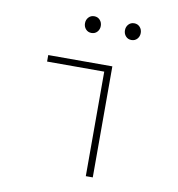

<svg xmlns="http://www.w3.org/2000/svg" viewBox="-77 -744 754 814"><g transform="rotate(10 300.0 -337.0)"><path d="M346 0V-450H100V-478H376V0ZM264 -602Q249 -602 239.5 -612.5Q230 -623 230 -638Q230 -653 239.5 -663.5Q249 -674 264 -674Q279 -674 288.5 -663.5Q298 -653 298 -638Q298 -623 288.5 -612.5Q279 -602 264 -602ZM436 -602Q421 -602 411.5 -612.5Q402 -623 402 -638Q402 -653 411.5 -663.5Q421 -674 436 -674Q451 -674 460.5 -663.5Q470 -653 470 -638Q470 -623 460.5 -612.5Q451 -602 436 -602Z"/></g></svg>

Font: Source Code Pro ExtraLight ExtraLight
Style: Regular
Weight: 250
Monospace: yes
Version: Version 1.018;hotconv 1.0.116;makeotfexe 2.5.65601